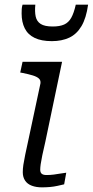

<svg xmlns="http://www.w3.org/2000/svg" viewBox="-20 -803 399 826"><path d="M203 -626Q246 -626 278 -641Q310 -656 330.5 -690.5Q351 -725 359 -783H306Q298 -747 286.5 -726.5Q275 -706 256 -697.5Q237 -689 207 -689Q172 -689 155 -700Q138 -711 133.5 -732Q129 -753 132 -783H77Q74 -773 73.5 -764Q73 -755 73 -745Q73 -708 86.5 -681Q100 -654 129 -640Q158 -626 203 -626ZM160 3Q136 3 117 -4Q98 -11 88 -26Q78 -41 78 -62Q78 -77 80.5 -94Q83 -111 88.5 -137.5Q94 -164 103 -205L154 -444Q156 -457 147.5 -465Q139 -473 121 -478.5Q103 -484 78 -489L67 -491L77 -537H247L175 -193Q167 -159 162 -135Q157 -111 155 -96.5Q153 -82 153 -73Q153 -61 159.5 -55.5Q166 -50 180 -50Q196 -50 211.5 -52Q227 -54 241 -56.5Q255 -59 265 -60L256 -10Q243 -7 227.5 -3.5Q212 0 195 1.5Q178 3 160 3Z"/></svg>

Font: Roboto Serif 20pt Light
Style: Italic
Weight: 300
Italic angle: -10°
Version: Version 1.007